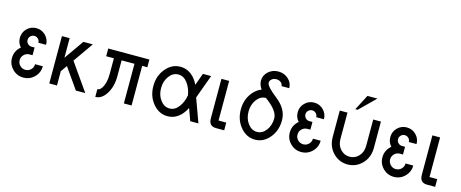

<svg xmlns="http://www.w3.org/2000/svg" viewBox="-39 -1199 4228 1760"><g transform="rotate(15 2075.0 -319.5)"><path d="M195.3 9.8Q134.8 9.8 91.8 -33.2Q48.8 -76.2 48.8 -136.7Q48.8 -205.1 103 -250.5Q70.8 -285.6 70.8 -334.5Q70.8 -386.2 107.2 -422.6Q143.6 -459 195.3 -459Q247.1 -459 283.4 -422.6Q319.8 -386.2 319.8 -334.5H246.6Q246.6 -355.5 231.7 -370.6Q216.8 -385.7 195.3 -385.7Q174.3 -385.7 159.2 -370.6Q144 -355.5 144 -334.5Q144 -313.5 159.2 -298.3Q174.3 -283.2 195.3 -283.2H224.6V-210H195.3Q165 -210 143.6 -188.5Q122.1 -167 122.1 -136.7Q122.1 -106.4 143.6 -85Q165 -63.5 195.3 -63.5Q225.6 -63.5 247.1 -85Q268.6 -106.4 268.6 -136.7H341.8Q341.8 -76.2 299.1 -33.2Q256.3 9.8 195.3 9.8Z M781.2 0H691.9L554.7 -195.8L512.7 -135.7V0H439.5V-449.2H512.7V-263.2L643.1 -449.2H732.4L599.6 -259.3Z M878.9 9.8V-63.5Q909.2 -63.5 930.7 -110.6Q952.1 -157.7 952.1 -224.6V-376H878.9V-449.2H1269.5V-376H1220.7V0H1147.5V-376H1025.4V-224.6Q1025.4 -127.4 982.7 -58.8Q939.9 9.8 878.9 9.8Z M1562.5 -63.5Q1613.3 -63.5 1648.9 -110.6Q1684.6 -157.7 1695.8 -224.6Q1684.6 -291.5 1648.9 -338.6Q1613.3 -385.7 1562.5 -385.7Q1511.7 -385.7 1476.1 -338.6Q1440.4 -291.5 1440.4 -224.6Q1440.4 -157.7 1476.1 -110.6Q1511.7 -63.5 1562.5 -63.5ZM1562.5 9.8Q1481.4 9.8 1424.3 -58.8Q1367.2 -127.4 1367.2 -224.6Q1367.2 -321.8 1424.3 -390.4Q1481.4 -459 1562.5 -459Q1643.6 -459 1700.7 -390.6Q1722.2 -364.3 1735.8 -334.5L1777.3 -449.2H1855.5L1773.4 -224.6L1855 0H1777.3L1735.8 -114.7Q1722.2 -85 1700.7 -59.1Q1643.6 9.8 1562.5 9.8Z M2099.6 0H2022.9Q1953.1 0 1953.1 -73.2V-449.2H2026.4V-73.2H2099.6Z M2392.6 9.8Q2311.5 9.8 2254.4 -58.8Q2197.3 -127.4 2197.3 -224.6Q2197.3 -321.8 2254.4 -390.6Q2289.6 -432.6 2334.5 -449.2Q2307.1 -488.8 2307.1 -527.3Q2307.1 -578.1 2346.4 -613.8Q2385.7 -649.4 2441.4 -649.4Q2497.1 -649.4 2536.4 -613.8Q2575.7 -578.1 2575.7 -527.3H2502.4Q2502.4 -547.4 2484.6 -561.8Q2466.8 -576.2 2441.4 -576.2Q2416 -576.2 2398.2 -561.8Q2380.4 -547.4 2380.4 -527.3Q2380.4 -492.7 2484.1 -412.1Q2587.9 -331.5 2587.9 -224.6Q2587.9 -127.4 2530.8 -58.8Q2473.6 9.8 2392.6 9.8ZM2392.6 -63.5Q2443.4 -63.5 2479 -110.6Q2514.6 -157.7 2514.6 -224.6Q2514.6 -297.4 2392.6 -385.7Q2341.8 -385.7 2306.2 -338.6Q2270.5 -291.5 2270.5 -224.6Q2270.5 -157.7 2306.2 -110.6Q2341.8 -63.5 2392.6 -63.5Z M2832 9.8Q2771.5 9.8 2728.5 -33.2Q2685.5 -76.2 2685.5 -136.7Q2685.5 -205.1 2739.7 -250.5Q2707.5 -285.6 2707.5 -334.5Q2707.5 -386.2 2743.9 -422.6Q2780.3 -459 2832 -459Q2883.8 -459 2920.2 -422.6Q2956.5 -386.2 2956.5 -334.5H2883.3Q2883.3 -355.5 2868.4 -370.6Q2853.5 -385.7 2832 -385.7Q2811 -385.7 2795.9 -370.6Q2780.8 -355.5 2780.8 -334.5Q2780.8 -313.5 2795.9 -298.3Q2811 -283.2 2832 -283.2H2861.3V-210H2832Q2801.8 -210 2780.3 -188.5Q2758.8 -167 2758.8 -136.7Q2758.8 -106.4 2780.3 -85Q2801.8 -63.5 2832 -63.5Q2862.3 -63.5 2883.8 -85Q2905.3 -106.4 2905.3 -136.7H2978.5Q2978.5 -76.2 2935.8 -33.2Q2893.1 9.8 2832 9.8Z M3271.5 9.8Q3190.4 9.8 3133.3 -49.6Q3076.2 -108.9 3076.2 -200.2V-449.2H3149.4V-200.2Q3149.4 -139.2 3185.1 -101.3Q3220.7 -63.5 3271.5 -63.5Q3322.3 -63.5 3357.9 -101.3Q3393.6 -139.2 3393.6 -200.2V-449.2H3466.8V-200.2Q3466.8 -108.9 3409.7 -49.6Q3352.5 9.8 3271.5 9.8Z M3231.9 -498H3210.4L3286.6 -644.5H3381.3Z M3710.9 9.8Q3650.4 9.8 3607.4 -33.2Q3564.5 -76.2 3564.5 -136.7Q3564.5 -205.1 3618.7 -250.5Q3586.4 -285.6 3586.4 -334.5Q3586.4 -386.2 3622.8 -422.6Q3659.2 -459 3710.9 -459Q3762.7 -459 3799.1 -422.6Q3835.4 -386.2 3835.4 -334.5H3762.2Q3762.2 -355.5 3747.3 -370.6Q3732.4 -385.7 3710.9 -385.7Q3689.9 -385.7 3674.8 -370.6Q3659.7 -355.5 3659.7 -334.5Q3659.7 -313.5 3674.8 -298.3Q3689.9 -283.2 3710.9 -283.2H3740.2V-210H3710.9Q3680.7 -210 3659.2 -188.5Q3637.7 -167 3637.7 -136.7Q3637.7 -106.4 3659.2 -85Q3680.7 -63.5 3710.9 -63.5Q3741.2 -63.5 3762.7 -85Q3784.2 -106.4 3784.2 -136.7H3857.4Q3857.4 -76.2 3814.7 -33.2Q3772 9.8 3710.9 9.8Z M4101.6 0H4024.9Q3955.1 0 3955.1 -73.2V-449.2H4028.3V-73.2H4101.6Z"/></g></svg>

Font: Catrinity
Style: Regular
Weight: 400
Designer: Alexander Lange
Foundry: High-Logic / Made with FontCreator
Version: Version 2.090;May 20, 2024;FontCreator 15.0.0.2974 64-bit